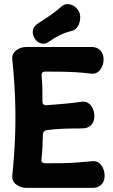

<svg xmlns="http://www.w3.org/2000/svg" viewBox="-20 -906 550 936"><path d="M485 -616Q485 -588 468.5 -566Q452 -544 424 -547Q385 -552 349 -554Q313 -556 276.5 -556.5Q240 -557 200 -557Q190 -557 186 -551.5Q182 -546 183 -535Q186 -504 186.5 -472Q187 -440 187 -412Q187 -401 192.5 -396.5Q198 -392 207 -393Q250 -397 291 -400Q332 -403 378 -410Q397 -413 411 -403Q425 -393 432.5 -376Q440 -359 440 -339Q440 -312 424 -296Q408 -280 381 -280Q333 -280 290.5 -278.5Q248 -277 210 -272Q201 -271 195.5 -266Q190 -261 189 -252Q188 -222 187 -191.5Q186 -161 182 -128Q181 -118 186.5 -114Q192 -110 202 -110Q244 -110 280 -110.5Q316 -111 352 -113.5Q388 -116 429 -120Q457 -123 473.5 -101Q490 -79 490 -49Q490 -22 474 -6Q458 10 431 10H109Q81 10 59 -6.5Q37 -23 40 -51Q50 -149 53.5 -241Q57 -333 53.5 -425.5Q50 -518 40 -616Q37 -644 59 -660.5Q81 -677 109 -677H426Q453 -677 469 -660.5Q485 -644 485 -616ZM219 -703Q200 -689 180 -694.5Q160 -700 148 -720L147 -722Q137 -741 140.5 -759Q144 -777 163 -790Q192 -809 221 -828.5Q250 -848 277 -872Q289 -884 304 -885.5Q319 -887 334 -880Q349 -873 359 -859L363 -853Q372 -839 371 -817.5Q370 -796 359.5 -778Q349 -760 332 -756Q296 -747 268.5 -733Q241 -719 219 -703Z"/></svg>

Font: Winky Sans SemiBold
Style: Regular
Weight: 600
Designer: Simon Atzbach
Foundry: typofactur
Version: Version 1.205